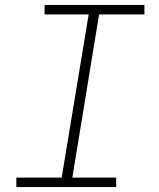

<svg xmlns="http://www.w3.org/2000/svg" viewBox="-20 -755 640 775"><path d="M46 0V-38H229L338 -697H160V-735H563V-697H380L272 -38H449V0Z"/></svg>

Font: Iosevka Slab XLtEx
Style: Italic
Weight: 200
Width: 7
Italic angle: -9°
Monospace: yes
Designer: Belleve Invis
Foundry: Belleve Invis
Version: Version 11.1.0; ttfautohint (v1.8.3)